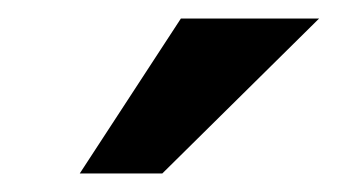

<svg xmlns="http://www.w3.org/2000/svg" viewBox="-20 -743 373 207"><path d="M175 -723H324L155 -556H66Z"/></svg>

Font: Ekushey Bangla
Style: Bold
Weight: 700
Designer: Al Mamun Sumon
Foundry: Al Mamun Sumon
Version: Version 1.0